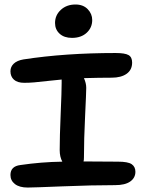

<svg xmlns="http://www.w3.org/2000/svg" viewBox="-20 -883 648 862"><path d="M303.2 -712.9Q268.1 -712.9 247.6 -731.7Q227.1 -750.5 227.1 -779.8Q227.1 -814.9 253.2 -838.9Q279.3 -862.8 318.8 -862.8Q353.5 -862.8 373.8 -841.8Q394 -820.8 394 -793Q394 -758.8 369.1 -735.8Q344.2 -712.9 303.2 -712.9ZM104 -41Q67.4 -41 47.1 -56.6Q26.9 -72.3 26.9 -97.2Q26.9 -136.7 71.8 -142.1Q165 -155.8 259.8 -157.2Q248 -178.7 248 -209Q248 -268.1 252.4 -370.8Q256.8 -473.6 256.8 -509.8V-525.9Q227.5 -523.4 192.1 -519.3Q156.7 -515.1 133.8 -513.2Q110.8 -511.2 88.9 -511.2Q58.1 -511.2 42.5 -525.4Q26.9 -539.6 26.9 -563Q26.9 -583 41.7 -597.2Q56.6 -611.3 85 -616.2Q272 -645 499 -645Q541 -645 557.1 -635.7Q573.2 -626.5 573.2 -602.1Q573.2 -569.3 548.6 -551.8Q523.9 -534.2 481 -534.2Q427.2 -534.2 356.9 -532.2Q367.2 -509.3 367.2 -488.8Q367.2 -469.2 362.1 -363Q356.9 -256.8 356.9 -176.8Q356.9 -163.1 355 -158.2Q377.9 -158.2 429.2 -157.7Q480.5 -157.2 509.8 -157.2Q554.7 -157.2 571.3 -145.8Q587.9 -134.3 587.9 -111.8Q587.9 -84.5 564.7 -68.1Q541.5 -51.8 497.1 -51.8Q394 -51.8 261.2 -46.4Q128.4 -41 104 -41Z"/></svg>

Font: Shantell Sans Irregular
Style: Regular
Weight: 500
Designer: Stephen Nixon, Anya Danilova, Shantell Martin
Foundry: Arrow Type
Version: Version 1.006;[9816181b4]